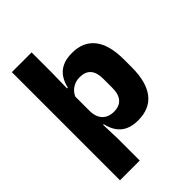

<svg xmlns="http://www.w3.org/2000/svg" viewBox="-240 -767 1045 1045"><g transform="rotate(-45 283.0 -244.0)"><path d="M351.7 11.7Q307.5 11.7 277.5 -2.9Q247.4 -17.5 229.7 -44.2Q211.9 -70.8 204.3 -106.4H164.8L201 -209.4Q201.8 -179.2 212.8 -158Q223.7 -136.9 244 -125.8Q264.2 -114.7 292.2 -114.7Q334 -114.7 355.7 -139.5Q377.3 -164.2 377.3 -213.1V-282.6Q377.3 -331.5 356.1 -355.8Q334.9 -380.1 292.9 -380.1Q269.3 -380.1 250.1 -371.4Q230.9 -362.8 217.7 -348Q204.4 -333.3 198.5 -314.5L165.7 -385H206.4Q213.8 -418.1 230.9 -444.9Q247.9 -471.7 278.5 -487.4Q309.1 -503.1 356.7 -503.1Q441.4 -503.1 486.3 -446.7Q531.2 -390.3 531.2 -278.2V-218.1Q531.2 -104.7 486.1 -46.5Q440.9 11.7 351.7 11.7ZM50.9 172V-660.3H203V-507.8L200.5 -365.4L201 -340.8V-153L198.8 -126.4L203 5.2V172Z"/></g></svg>

Font: Anek Gujarati Medium
Style: Regular
Weight: 500
Designer: Mrunmayee Ghaisas (Gujarati), Yesha Goshar (Latin)
Foundry: Ek Type
Version: Version 1.003